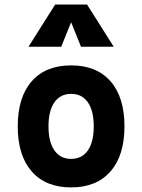

<svg xmlns="http://www.w3.org/2000/svg" viewBox="-20 -815 626 845"><path d="M293 9.8Q181.2 9.8 119.6 -60.5Q58.1 -130.9 58.1 -258.8Q58.1 -387.2 119.6 -457.3Q181.2 -527.3 293 -527.3Q404.8 -527.3 466.3 -457.3Q527.8 -387.2 527.8 -258.8Q527.8 -130.9 466.3 -60.5Q404.8 9.8 293 9.8ZM293 -115.7Q340.8 -115.7 366.7 -153.1Q392.6 -190.4 392.6 -258.8Q392.6 -327.6 366.7 -364.7Q340.8 -401.9 293 -401.9Q245.6 -401.9 219.5 -364.7Q193.4 -327.6 193.4 -258.8Q193.4 -190.4 219.5 -153.1Q245.6 -115.7 293 -115.7ZM105.5 -609.4 222.7 -794.9H363.3L480.5 -609.4H336.4L293 -717.3L249.5 -609.4Z"/></svg>

Font: CaskaydiaMono NF
Style: Bold
Weight: 700
Designer: Aaron Bell
Foundry: Saja Typeworks
Version: Version 2111.001; ttfautohint (v1.8.4);Nerd Fonts 3.1.1